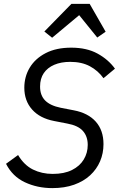

<svg xmlns="http://www.w3.org/2000/svg" viewBox="-20 -955 617 987"><path d="M249 12Q172 12 108 -18Q44 -48 11 -113L73 -158Q104 -106 149.5 -83.5Q195 -61 251 -61Q310 -61 350 -81Q390 -101 410.5 -135Q431 -169 431 -210Q431 -254 406 -282Q381 -310 325 -320L258 -333Q185 -347 145 -392Q105 -437 105 -504Q105 -561 133 -607.5Q161 -654 215 -682Q269 -710 346 -710Q426 -710 481.5 -679.5Q537 -649 571 -602L512 -553Q484 -592 442 -614.5Q400 -637 341 -637Q294 -637 259 -622Q224 -607 205 -579Q186 -551 186 -510Q186 -465 212 -438.5Q238 -412 292 -401L359 -388Q433 -374 472.5 -329.5Q512 -285 512 -214Q512 -167 494.5 -126Q477 -85 443.5 -54Q410 -23 361 -5.5Q312 12 249 12ZM347 -935H441L523 -792L480 -762L387 -877L248 -761L208 -793Z"/></svg>

Font: IBM Plex Sans Var
Style: Italic
Weight: 400
Italic angle: -11.31°
Designer: Mike Abbink, Paul van der Laan, Pieter van Rosmalen
Foundry: Bold Monday
Version: Version 1.001